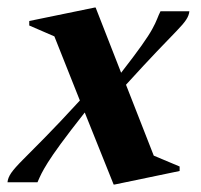

<svg xmlns="http://www.w3.org/2000/svg" viewBox="-31 -486 535 512"><path d="M-11 0Q-10 -12 -1 -25Q8 -38 29.5 -59.5Q51 -81 88 -118.5Q125 -156 182 -218L114 -389L47 -418V-430L222 -466H224L292 -292Q327 -337 346.5 -364.5Q366 -392 375 -408.5Q384 -425 388 -435.5Q392 -446 397 -456H474Q473 -445 465.5 -433.5Q458 -422 439.5 -403Q421 -384 388.5 -350Q356 -316 305 -260L379 -71L448 -42V-30L275 6H272L195 -186Q154 -134 131 -102.5Q108 -71 96.5 -52.5Q85 -34 79.5 -23Q74 -12 69 0Z"/></svg>

Font: Spectral
Style: Bold Italic
Weight: 700
Italic angle: -10°
Designer: Jean-Baptiste Levee
Foundry: Production Type
Version: Version 2.001